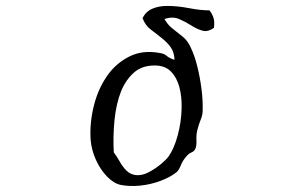

<svg xmlns="http://www.w3.org/2000/svg" viewBox="-20 -668 1040 648"><path d="M702 -574Q682 -560 665.5 -564Q649 -568 632 -578Q629 -580 624 -583Q605 -595 584 -604Q563 -613 535 -604Q546 -584 563 -571Q580 -558 597 -544Q614 -530 624 -507Q637 -480 646 -443.5Q655 -407 660 -368.5Q665 -330 664 -295Q664 -280 657.5 -264.5Q651 -249 646 -229Q642 -213 643 -194.5Q644 -176 639 -165Q635 -157 626 -153.5Q617 -150 609 -140Q597 -127 590.5 -110.5Q584 -94 576 -87Q555 -70 521.5 -57.5Q488 -45 452.5 -41.5Q417 -38 387 -44Q364 -49 341.5 -72Q319 -95 304 -128Q289 -161 286 -195Q282 -251 296.5 -310Q311 -369 343 -414Q372 -455 417 -477.5Q462 -500 520 -489Q534 -487 542.5 -479.5Q551 -472 569 -466Q568 -492 556.5 -508Q545 -524 530 -536Q511 -552 490.5 -567Q470 -582 461 -607Q473 -630 495 -639Q517 -648 544 -648Q579 -648 618 -640.5Q657 -633 687 -633Q695 -623 700 -609.5Q705 -596 702 -574ZM593 -303Q594 -341 585.5 -373.5Q577 -406 557 -426.5Q537 -447 502 -447Q459 -447 432 -423Q405 -399 389 -361Q372 -318 366.5 -263Q361 -208 364 -154Q375 -139 384.5 -122Q394 -105 407 -92Q420 -79 439 -77Q460 -75 482.5 -87Q505 -99 523.5 -114.5Q542 -130 549 -140Q568 -167 580 -212Q592 -257 593 -303Z"/></svg>

Font: Yuji Syuku
Style: Regular
Weight: 400
Designer: Kataoka Yuji
Foundry: Kinuta Font Factory
Version: Version 3.002